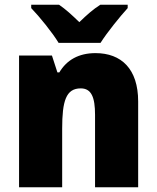

<svg xmlns="http://www.w3.org/2000/svg" viewBox="-20 -786 658 806"><path d="M226 -606H402C429 -649 484 -717 516 -752V-766H401C371 -747 345 -724 313 -693C281 -724 257 -746 228 -766H111V-752C145 -717 201 -648 226 -606ZM381 -563C310 -563 260 -534 229 -482H221L198 -553H60V0H241V-246C241 -362 257 -415 319 -415C364 -415 379 -377 379 -304V0H560V-360C560 -497 489 -563 381 -563Z"/></svg>

Font: Noto Sans Devanagari SemiCondensed Black
Style: Regular
Weight: 900
Width: 4
Designer: Jelle Bosma - Monotype Design Team
Foundry: Monotype Imaging Inc.
Version: Version 2.004